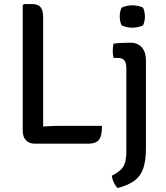

<svg xmlns="http://www.w3.org/2000/svg" viewBox="-20 -707 818 946"><path d="M192.5 1H150.5Q125 1 108.5 -15.5Q92 -32 92 -62.5V-681L98 -687H137Q168 -687 180.2 -671.2Q192.5 -655.5 192.5 -622.5ZM482.5 -87Q482.5 -35.5 466.8 -17.2Q451 1 415 1H150.5L99 -73.5Q143 -80.5 192.2 -83.8Q241.5 -87 281 -87ZM699 24Q699 82.5 686.5 120.8Q674 159 643.8 182.2Q613.5 205.5 559.5 219.5Q549.5 210 541.5 193.8Q533.5 177.5 530.5 159Q558.5 144.5 574.2 130Q590 115.5 596.2 93.5Q602.5 71.5 602.5 35.5V-370Q602.5 -397 593.2 -409.2Q584 -421.5 559.5 -421.5H539.5Q535.5 -438.5 535.5 -456Q535.5 -465 536.5 -473.8Q537.5 -482.5 539.5 -492Q559.5 -494.5 579.2 -495.5Q599 -496.5 611 -496.5H623Q658.5 -496.5 678.8 -473.5Q699 -450.5 699 -411ZM570 -626Q570 -650.5 579 -669Q588 -674 603 -677.5Q618 -681 632 -681Q645 -681 661.2 -677.5Q677.5 -674 685 -669Q689 -660.5 691.5 -648.2Q694 -636 694 -626Q694 -601 685 -582.5Q678 -577.5 661.5 -574Q645 -570.5 632 -570.5Q618 -570.5 602.8 -574Q587.5 -577.5 579 -582.5Q570 -601 570 -626Z"/></svg>

Font: Signika Negative
Style: Regular
Weight: 400
Designer: Anna Giedry
Foundry: Anna Giedry
Version: Version 2.001